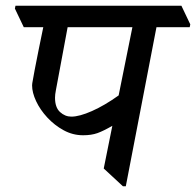

<svg xmlns="http://www.w3.org/2000/svg" viewBox="-20 -640 684 670"><path d="M419 10H409L342 -52L372 -201Q341 -183 320 -175.5Q299 -168 270 -168Q234 -168 202 -185.5Q170 -203 145 -230Q120 -257 106 -287Q92 -317 92 -342Q92 -348 94.5 -360Q97 -372 101 -396Q107 -428 115 -467Q123 -506 131 -545H63L32 -610L34 -620H613L644 -555L642 -545H526ZM442 -545H216L175 -325Q172 -310 172 -299Q172 -265 189.5 -249Q207 -233 229 -233Q257 -233 301 -252.5Q345 -272 394 -307Z"/></svg>

Font: Tiro Devanagari Marathi
Style: Italic
Weight: 400
Italic angle: -11°
Designer: Devanagari: John Hudson & Fiona Ross, assisted by Paul Hanslow. Latin: John Hudson with Paul Hanslow, assisted by Kaja S
Foundry: Tiro Typeworks Ltd.
Version: Version 1.52